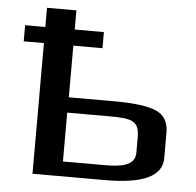

<svg xmlns="http://www.w3.org/2000/svg" viewBox="-49 -698 763 748"><g transform="rotate(5 333.0 -324.5)"><path d="M26 -511H105V0H390C538 0 611 -35 611 -105V-205C611 -246 595 -274 561 -288C528 -302 474 -309 400 -309H220V-511H334V-574H220V-649H105V-574H26ZM383 -58H219V-249H385C472 -249 501 -241 501 -178V-117C501 -65 445 -58 383 -58Z"/></g></svg>

Font: Gamestation Extended
Style: Regular
Weight: 400
Width: 7
Designer: Jonas Hecksher
Foundry: Jonas Hecksher, Playtypeª, e-types AS
Version: Version 1.003